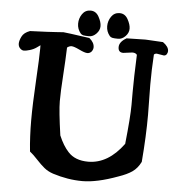

<svg xmlns="http://www.w3.org/2000/svg" viewBox="-57 -897 898 964"><g transform="rotate(5 391.5 -415.0)"><path d="M321.3 -723.6Q303.7 -745.1 303.7 -772Q303.7 -798.8 318.8 -820.8Q334 -842.8 360.8 -842.8Q387.7 -842.8 402.3 -816.4Q417 -790 417 -769Q417 -748 400.4 -731Q383.8 -713.9 364.3 -713.9Q344.7 -713.9 335.4 -715.8Q326.2 -717.8 321.3 -723.6ZM467.8 -723.6Q450.2 -745.1 450.2 -772Q450.2 -798.8 465.3 -820.8Q480.5 -842.8 507.3 -842.8Q534.2 -842.8 548.8 -816.4Q563.5 -790 563.5 -769Q563.5 -748 546.9 -731Q530.3 -713.9 510.7 -713.9Q491.2 -713.9 481.9 -715.8Q472.7 -717.8 467.8 -723.6ZM691.4 -499 693.4 -346.7Q693.4 -238.3 682.6 -108.4Q666 -75.2 640.6 -57.6Q615.2 -40 572.3 -25.4Q466.8 13.7 393.6 13.7Q320.3 13.7 244.1 -10.7Q217.8 -19.5 198.7 -35.2Q179.7 -50.8 158.2 -74.2Q136.7 -97.7 119.1 -111.3Q111.3 -186.5 111.3 -268.1Q111.3 -349.6 118.2 -468.3Q125 -586.9 125 -628.9V-647.5Q122.1 -645.5 107.9 -635.3Q93.8 -625 74.2 -619.1Q54.7 -613.3 44.4 -613.3Q34.2 -613.3 24.9 -622.6Q15.6 -631.8 15.6 -646.5Q15.6 -661.1 25.9 -682.1Q36.1 -703.1 66.4 -713.9Q168.9 -717.8 197.8 -720.2Q226.6 -722.7 234.4 -722.7Q242.2 -722.7 366.2 -705.1Q391.6 -684.6 391.6 -660.2Q391.6 -649.4 383.8 -638.7Q375 -628.9 362.3 -628.9Q349.6 -628.9 321.3 -642.6Q293 -656.2 281.2 -656.2Q269.5 -656.2 258.8 -647.5Q256.8 -585 251.5 -505.4Q246.1 -425.8 246.1 -376.5Q246.1 -327.1 263.7 -205.1Q285.2 -154.3 312.5 -125Q347.7 -85.9 414.1 -85.9Q514.6 -85.9 591.8 -191.4Q606.4 -329.1 606.4 -388.7V-455.1Q606.4 -524.4 611.3 -641.6Q604.5 -651.4 587.9 -651.4L542 -645.5Q516.6 -645.5 516.6 -672.4Q516.6 -699.2 552.7 -719.7L646.5 -721.7Q653.3 -721.7 658.2 -721.2Q663.1 -720.7 684.1 -719.7Q705.1 -718.8 736.3 -716.8Q765.6 -696.3 765.6 -673.8Q765.6 -666 760.7 -658.2Q755.9 -650.4 746.1 -650.4L710.9 -656.2Q701.2 -656.2 696.3 -650.4Q691.4 -573.2 691.4 -499Z"/></g></svg>

Font: Essays1743
Style: Medium
Weight: 500
Designer: Based on the typeface in a 1743 English translation of the essays of Montaigne.  PostScript/TrueType font designed by Jo
Version: Version 002.100